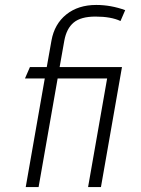

<svg xmlns="http://www.w3.org/2000/svg" viewBox="-20 -756 568 776"><path d="M388 0H336L413 -439H213L136 0H84L161 -439H81L101 -485H169L188 -592Q200 -659 248 -697.5Q296 -736 369 -736Q428 -736 486 -715L467 -671Q429 -689 366 -689Q307 -689 278 -665Q249 -641 240 -592L221 -485H473Z"/></svg>

Font: Niramit ExtraLight
Style: Italic
Weight: 200
Italic angle: -10°
Designer: Katatrad Aksorn Co.,Ltd.
Foundry: Cadson Demak Co.,Ltd.
Version: Version 1.000; ttfautohint (v1.6)